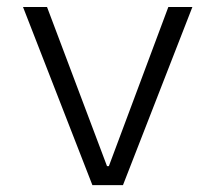

<svg xmlns="http://www.w3.org/2000/svg" viewBox="-20 -538 626 558"><path d="M248.5 0H337.4L539.1 -517.6H469.2L296.4 -55.2H291L116.7 -517.6H46.9Z"/></svg>

Font: Cascadia Mono Light
Style: Regular
Weight: 300
Monospace: yes
Designer: Aaron Bell
Foundry: Saja Typeworks
Version: Version 2404.023